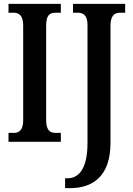

<svg xmlns="http://www.w3.org/2000/svg" viewBox="-20 -734 687 994"><path d="M24 0H295V-46H266C239 -46 219 -61 219 -111V-601C219 -655 237 -668 266 -668H295V-714H24V-668H52C77 -668 100 -655 100 -602V-110C100 -59 77 -46 52 -46H24ZM317 240H343C452 240 552 186 552 6V-602C552 -655 575 -668 601 -668H628V-714H358V-668H385C410 -668 433 -655 433 -605V7C433 145 384 189 330 189H317Z"/></svg>

Font: Noto Serif Sinhala ExtraCondensed SemiBold
Style: Regular
Weight: 600
Width: 2
Designer: Jelle Bosma - Monotype Design Team
Foundry: Monotype Imaging Inc.
Version: Version 2.007